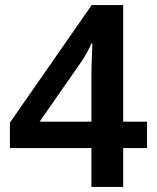

<svg xmlns="http://www.w3.org/2000/svg" viewBox="-20 -736 617 756"><path d="M559 -153H465V0H340V-153H19V-253L341 -716H465V-257H559ZM340 -428Q340 -468 341.5 -506Q343 -544 344 -565H340Q322 -524 299 -491L136 -257H340Z"/></svg>

Font: Noto Sans Lao UI SemBd
Style: Regular
Weight: 600
Designer: Monotype Design Team
Foundry: Monotype Imaging Inc.
Version: Version 2.000; ttfautohint (v1.8.4.7-5d5b)